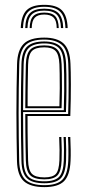

<svg xmlns="http://www.w3.org/2000/svg" viewBox="-20 -760 352 786"><path d="M161 -740.2Q211 -740.2 233.1 -718.1Q255.2 -696 257 -645.2H247.8Q246.5 -691.8 226.2 -712Q206 -732.2 161 -732.2Q116 -732.2 95.8 -712Q75.5 -691.8 74.2 -645.2H65Q66.8 -696 88.9 -718.1Q111 -740.2 161 -740.2ZM161 -724.5Q201.2 -724.5 219.4 -706.1Q237.5 -687.8 238.8 -645.2H229.5Q228.8 -683.2 212.8 -699.9Q196.8 -716.5 161 -716.5Q125.2 -716.5 109.2 -699.9Q93.2 -683.2 92.5 -645.2H83.2Q84.5 -687.8 102.5 -706.1Q120.5 -724.5 161 -724.5ZM161 -708.5Q192.2 -708.5 205.9 -693.9Q219.5 -679.2 220.5 -645.2H212.2Q212 -674.8 199.8 -687.6Q187.5 -700.5 161 -700.5Q134.5 -700.5 122.4 -687.6Q110.2 -674.8 109.8 -645.2H101.5Q102.2 -679.2 116.1 -693.9Q130 -708.5 161 -708.5ZM161.5 6Q104.8 6 77.9 -18Q51 -42 49.5 -101.2Q48.5 -146.5 47.9 -196.4Q47.2 -246.2 47.2 -297.8Q47.2 -349.2 47.9 -400Q48.5 -450.8 49.8 -497.5Q51.2 -554 76.5 -580Q101.8 -606 161 -606Q214.2 -606 240.2 -582Q266.2 -558 268.5 -498.8Q269.2 -485.5 269.6 -464.1Q270 -442.8 270.1 -414.9Q270.2 -387 269.6 -354.1Q269 -321.2 267.8 -285.2H92.8Q92.8 -251.5 93 -221.1Q93.2 -190.8 93.8 -162Q94.2 -133.2 95 -103.8Q96 -64.5 110.1 -49.1Q124.2 -33.8 161.5 -33.8Q195.8 -33.8 208.6 -48Q221.5 -62.2 223.2 -103.5Q224 -121 223.8 -146Q223.5 -171 222.2 -199.2H231.2Q232.5 -170 232.8 -145.6Q233 -121.2 232.2 -103Q230.5 -58 215 -41.9Q199.5 -25.8 161.5 -25.8Q120 -25.8 103.4 -42.8Q86.8 -59.8 85.8 -103Q85.2 -129 84.6 -161.1Q84 -193.2 83.8 -227.5Q83.5 -261.8 83.5 -293.2H259Q260.2 -328.2 260.6 -359.8Q261 -391.2 260.9 -417.9Q260.8 -444.5 260.4 -465Q260 -485.5 259.5 -498.8Q257.2 -556.2 232.2 -577.1Q207.2 -598 161 -598Q105.2 -598 82.8 -573.5Q60.2 -549 58.8 -497Q57.5 -450 56.9 -399.6Q56.2 -349.2 56.2 -298.1Q56.2 -247 56.9 -197.2Q57.5 -147.5 58.5 -101.8Q60 -46.2 84.4 -24.1Q108.8 -2 161.5 -2Q213 -2 235 -24Q257 -46 259.5 -101.8Q260 -113 260.1 -128.6Q260.2 -144.2 259.9 -162.4Q259.5 -180.5 258.5 -199.2H267.8Q269 -173.8 269.4 -147.6Q269.8 -121.5 268.8 -101.2Q266.2 -42.5 242 -18.2Q217.8 6 161.5 6ZM161.5 -9.8Q111.5 -9.8 90.2 -30.5Q69 -51.2 67.8 -102Q66.5 -149.8 66 -200.9Q65.5 -252 65.5 -303.6Q65.5 -355.2 66.1 -404.2Q66.8 -453.2 67.8 -496.2Q69 -548.5 91.1 -569.4Q113.2 -590.2 161 -590.2Q205 -590.2 226.6 -570.4Q248.2 -550.5 250.5 -497.8Q251.2 -483.8 251.8 -455.2Q252.2 -426.8 252 -387.2Q251.8 -347.8 250 -301.2H74.5Q74.5 -244 75 -199.4Q75.5 -154.8 76.5 -102.8Q77.2 -56.5 95.8 -37.1Q114.2 -17.8 161.5 -17.8Q204.5 -17.8 221.9 -36Q239.2 -54.2 241.2 -102.5Q242 -120 241.9 -145.2Q241.8 -170.5 240.2 -199.2H249.5Q250.8 -172.5 251 -146.8Q251.2 -121 250.5 -102.2Q248 -49.8 228.5 -29.8Q209 -9.8 161.5 -9.8ZM74.5 -309H241.2Q242.5 -349.8 242.8 -387.5Q243 -425.2 242.5 -454.2Q242 -483.2 241.2 -497.2Q239.5 -545 220.9 -563.6Q202.2 -582.2 161 -582.2Q117.5 -582.2 97.8 -563.4Q78 -544.5 76.8 -496Q75.8 -459.5 75.2 -410Q74.8 -360.5 74.5 -309ZM83.5 -317Q83.8 -344.8 83.9 -373.8Q84 -402.8 84.6 -433.2Q85.2 -463.8 85.8 -495.8Q87 -539.8 104 -557Q121 -574.2 161 -574.2Q197.8 -574.2 214.1 -557.6Q230.5 -541 232.2 -497Q232.8 -484.2 233.2 -458.2Q233.8 -432.2 233.6 -396.2Q233.5 -360.2 232 -317ZM93 -325H223.2Q224.5 -363.8 224.6 -398.2Q224.8 -432.8 224.2 -458.5Q223.8 -484.2 223.2 -496.8Q221.5 -537 207.2 -551.6Q193 -566.2 161 -566.2Q125 -566.2 110.5 -550.8Q96 -535.2 95 -495.5Q94.5 -468.5 94 -441.6Q93.5 -414.8 93.2 -386.2Q93 -357.8 93 -325Z"/></svg>

Font: Big Shoulders Inline Display Thin Light
Style: Regular
Weight: 300
Version: Version 2.002